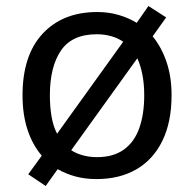

<svg xmlns="http://www.w3.org/2000/svg" viewBox="-20 -586 645 639"><path d="M551 -269Q551 -180 520.5 -117.5Q490 -55 434 -22.5Q378 10 301 10Q264 10 232 1.5Q200 -7 172 -23L132 33L74 -6L119 -68Q88 -104 71.5 -154.5Q55 -205 55 -269Q55 -402 122 -474Q189 -546 304 -546Q341 -546 374 -536.5Q407 -527 435 -510L474 -566L533 -528L488 -465Q517 -430 534 -380.5Q551 -331 551 -269ZM146 -269Q146 -231 151.5 -198.5Q157 -166 170 -141L390 -447Q373 -459 350.5 -465.5Q328 -472 302 -472Q220 -472 183 -418Q146 -364 146 -269ZM460 -269Q460 -306 454 -337Q448 -368 437 -392L217 -86Q234 -75 256 -69Q278 -63 303 -63Q357 -63 392 -88Q427 -113 443.5 -159.5Q460 -206 460 -269Z"/></svg>

Font: Noto Sans Thai
Style: Regular
Weight: 400
Designer: Monotype Design Team
Foundry: Monotype Imaging Inc.
Version: Version 2.001